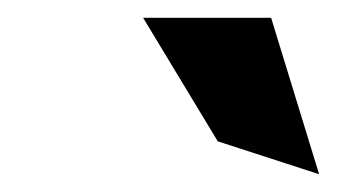

<svg xmlns="http://www.w3.org/2000/svg" viewBox="-20 -772 379 216"><path d="M141 -752 225 -613 339 -576 285 -752Z"/></svg>

Font: Charger Pro
Style: ExBdSuExtObl
Weight: 400
Designer: Jasper
Foundry: Cannot Into Space Fonts
Version: Version 1.09